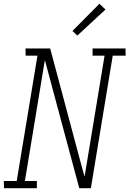

<svg xmlns="http://www.w3.org/2000/svg" viewBox="-36 -990 681 1010"><path d="M-15 0 -16 -38H52L161 -697H99L98 -735H228L395 -110L409 -61L514 -697H451V-735H624L625 -697H557L442 0H381L200 -674L95 -38H158V0ZM371 -803 345 -827 487 -970 519 -940Z"/></svg>

Font: Iosevka Etoile Extralight
Style: Italic
Weight: 200
Italic angle: -9°
Designer: Belleve Invis
Foundry: Belleve Invis
Version: Version 22.1.2; ttfautohint (v1.8.4)